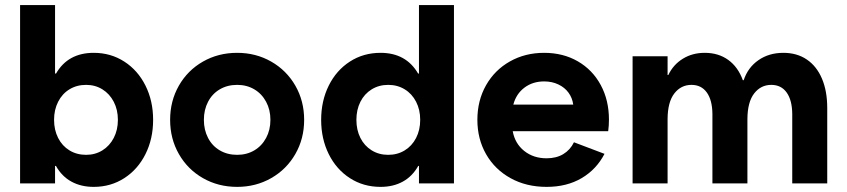

<svg xmlns="http://www.w3.org/2000/svg" viewBox="-20 -727 3357 761"><path d="M59.6 -707H198.2V-435.5H202.1Q249.5 -517.6 351.6 -517.6Q418.9 -517.6 472.7 -482.9Q526.4 -448.2 556.6 -387.7Q586.9 -327.1 586.9 -252Q586.9 -176.8 556.6 -116.2Q526.4 -55.7 472.7 -21Q418.9 13.7 351.6 13.7Q301.3 13.7 263.2 -7.1Q225.1 -27.8 201.7 -69.3H198.2V0H59.6ZM447.3 -252Q447.3 -292 430.9 -323.5Q414.6 -355 386 -372.8Q357.4 -390.6 321.3 -390.6Q284.2 -390.6 255.4 -373Q226.6 -355.5 210.4 -323.7Q194.3 -292 194.3 -252Q194.3 -211.9 210.4 -180.2Q226.6 -148.4 255.4 -130.9Q284.2 -113.3 321.3 -113.3Q357.4 -113.3 386 -131.1Q414.6 -148.9 430.9 -180.4Q447.3 -211.9 447.3 -252Z M654.3 -252Q654.3 -326.7 689 -387.5Q723.6 -448.2 784.4 -482.9Q845.2 -517.6 919.9 -517.6Q994.1 -517.6 1054.9 -482.9Q1115.7 -448.2 1150.6 -387.5Q1185.5 -326.7 1185.5 -252Q1185.5 -177.2 1150.6 -116.5Q1115.7 -55.7 1054.9 -21Q994.1 13.7 919.9 13.7Q845.2 13.7 784.4 -21Q723.6 -55.7 689 -116.5Q654.3 -177.2 654.3 -252ZM1051.8 -252Q1051.8 -292 1034.7 -323.7Q1017.6 -355.5 987.8 -373Q958 -390.6 919.9 -390.6Q881.3 -390.6 851.3 -373Q821.3 -355.5 804.7 -323.7Q788.1 -292 788.1 -252Q788.1 -211.9 804.7 -180.2Q821.3 -148.4 851.3 -130.9Q881.3 -113.3 919.9 -113.3Q958 -113.3 987.8 -130.9Q1017.6 -148.4 1034.7 -180.2Q1051.8 -211.9 1051.8 -252Z M1640.6 0V-69.3H1637.7Q1614.3 -27.8 1576.4 -7.1Q1538.6 13.7 1488.3 13.7Q1420.4 13.7 1366.7 -21Q1313 -55.7 1283 -116.2Q1252.9 -176.8 1252.9 -252Q1252.9 -327.1 1283 -387.7Q1313 -448.2 1366.7 -482.9Q1420.4 -517.6 1488.3 -517.6Q1589.4 -517.6 1637.2 -435.5H1640.6V-707H1779.3V0ZM1645.5 -252Q1645.5 -292 1629.2 -323.7Q1612.8 -355.5 1584 -373Q1555.2 -390.6 1518.6 -390.6Q1481.9 -390.6 1453.1 -372.8Q1424.3 -355 1408.4 -323.5Q1392.6 -292 1392.6 -252Q1392.6 -211.9 1408.4 -180.4Q1424.3 -148.9 1453.1 -131.1Q1481.9 -113.3 1518.6 -113.3Q1555.2 -113.3 1584 -130.9Q1612.8 -148.4 1629.2 -180.2Q1645.5 -211.9 1645.5 -252Z M1872.1 -252Q1872.1 -328.6 1906.5 -389.2Q1940.9 -449.7 2001.2 -483.6Q2061.5 -517.6 2136.7 -517.6Q2211.9 -517.6 2270.3 -483.9Q2328.6 -450.2 2361.1 -389.9Q2393.6 -329.6 2393.6 -252.9Q2393.6 -229 2390.6 -207H2012.2Q2021 -158.2 2057.6 -128.9Q2094.2 -99.6 2146.5 -99.6Q2185.1 -99.6 2212.6 -116.2Q2240.2 -132.8 2254.9 -163.1L2376 -117.2Q2344.2 -55.7 2285.4 -21Q2226.6 13.7 2146.5 13.7Q2065.9 13.7 2003.7 -20.8Q1941.4 -55.2 1906.7 -115.7Q1872.1 -176.3 1872.1 -252ZM2252 -312.5Q2248.5 -338.9 2233.4 -359.6Q2218.3 -380.4 2193.1 -392.3Q2168 -404.3 2136.7 -404.3Q2091.3 -404.3 2058.6 -379.6Q2025.9 -355 2014.6 -312.5Z M2487.3 -503.9H2626V-429.7H2628.9Q2648.4 -470.7 2686.3 -494.1Q2724.1 -517.6 2773.4 -517.6Q2827.6 -517.6 2866.5 -489.5Q2905.3 -461.4 2924.3 -409.2H2927.7Q2944.3 -459.5 2986.1 -488.5Q3027.8 -517.6 3085 -517.6Q3138.7 -517.6 3177.7 -491.2Q3216.8 -464.8 3237.8 -415.5Q3258.8 -366.2 3258.8 -298.8V0H3120.1V-275.4Q3119.6 -330.1 3097.9 -360.4Q3076.2 -390.6 3037.1 -390.6Q2995.6 -390.6 2969.2 -356.7Q2942.9 -322.8 2942.4 -255.4V0H2803.7V-275.4Q2803.2 -330.1 2781.5 -360.4Q2759.8 -390.6 2720.7 -390.6Q2679.2 -390.6 2652.8 -356.7Q2626.5 -322.8 2626 -255.4V0H2487.3Z"/></svg>

Font: Wanted Sans
Style: Bold
Weight: 700
Designer: Original Design by Kil Hyung-jin and Kang Hanbin, Wanted Lab, Inc; Hangeul from Source Han Sans by Jang Soo-young and Ka
Foundry: Wanted Lab, Inc.
Version: Version 1.000